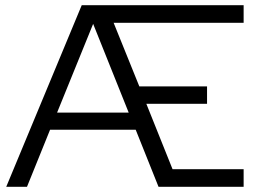

<svg xmlns="http://www.w3.org/2000/svg" viewBox="-20 -720 993 740"><path d="M4 0 295 -700H919V-632H418L517 -387H778V-320H544L645 -68H919V0H591L503 -220H173L84 0ZM200 -286H476L339 -628Z"/></svg>

Font: Red Hat Display
Style: Regular
Weight: 400
Designer: Pentagram / MCKL
Foundry: Pentagram / MCKL
Version: Version 1.003; Red Hat Display